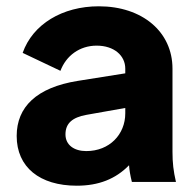

<svg xmlns="http://www.w3.org/2000/svg" viewBox="-20 -578 623 610"><path d="M224 12C293 12 347 -9 390 -53C391 -37 394 -20 399 0H539C531 -35 528 -60 528 -96V-360C528 -477 432 -558 294 -558C178 -558 84 -501 52 -410L172 -353C190 -401 233 -433 287 -433C343 -433 378 -401 378 -360V-345L227 -321C96 -300 33 -238 33 -146C33 -47 106 12 224 12ZM188 -151C188 -187 211 -205 254 -213L378 -235V-218C378 -151 328 -98 254 -98C216 -98 188 -117 188 -151Z"/></svg>

Font: Mluvka ExtraBold
Style: Regular
Weight: 800
Designer: Modified by Jiří Krblich, Original typeface by Gumpita Rahayu
Foundry: Gumpita Rahayu & Jiří Krblich
Version: Version 2.000;Glyphs 3.1.1 (3134)